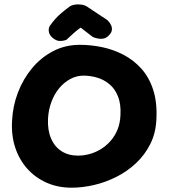

<svg xmlns="http://www.w3.org/2000/svg" viewBox="-20 -864 782 891"><path d="M312 7Q249 7 196.8 -16Q144.5 -39 107.1 -80.5Q69.8 -122 50.9 -178.5Q32 -235 36 -303Q39 -371 63 -434Q87 -497 128.4 -547Q169.8 -597 226.2 -626.5Q282.8 -656 351 -656Q401.8 -656 453.6 -645.2Q505.5 -634.5 552.4 -610.2Q599.2 -586 635.5 -545.9Q671.8 -505.8 690.8 -447.5Q709.8 -389.2 705.8 -310Q702.8 -246 677.4 -195.5Q652 -145 611.5 -107Q571 -69 520.6 -43.5Q470.2 -18 416.5 -5.5Q362.8 7 312 7ZM341.8 -141.8Q368.2 -141.8 395.1 -149Q422 -156.2 446.9 -171.2Q471.8 -186.2 492 -208.8Q512.2 -231.2 524.9 -261.5Q537.5 -291.8 539 -329.5Q541.8 -380.8 527.8 -416Q513.8 -451.2 488.8 -472.5Q463.8 -493.8 432 -503.4Q400.2 -513 367.2 -513Q335 -513 305.9 -497.2Q276.8 -481.5 254.2 -454.1Q231.8 -426.8 218.4 -390.5Q205 -354.2 202.8 -314Q200.2 -260.2 216.9 -221.5Q233.5 -182.8 265.9 -162.2Q298.2 -141.8 341.8 -141.8ZM230 -684Q215.5 -694.5 210.6 -704.8Q205.8 -715 206 -723.8Q206.2 -732.5 208.4 -737.9Q210.5 -743.2 210.5 -743.2Q223.5 -761.2 235.8 -775.1Q248 -789 263.2 -802.1Q278.5 -815.2 300 -831.2Q309 -839 325.1 -842Q341.2 -845 359.1 -842.4Q377 -839.8 391.5 -828.2L478.2 -770.8Q478.2 -770.8 484.2 -764.4Q490.2 -758 495.4 -747.4Q500.5 -736.8 499 -723.9Q497.5 -711 482.5 -697Q472 -687 459.6 -684.9Q447.2 -682.8 436.1 -684.9Q425 -687 417.9 -689.6Q410.8 -692.2 410.8 -692.2L354.5 -735.8Q340.2 -726.2 323.2 -711.4Q306.2 -696.5 288.2 -679.2Q288.2 -679.2 279.5 -676.5Q270.8 -673.8 257.5 -673.9Q244.2 -674 230 -684Z"/></svg>

Font: Sour Gummy Black
Style: Regular
Weight: 900
Version: Version 1.000